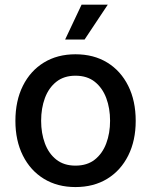

<svg xmlns="http://www.w3.org/2000/svg" viewBox="-20 -777 637 809"><path d="M297.9 11.2Q221.7 11.2 164.8 -23.7Q107.9 -58.6 76.4 -121.6Q44.9 -184.6 44.9 -267.6Q44.9 -352.1 76.4 -415.3Q107.9 -478.5 164.8 -513.4Q221.7 -548.3 297.9 -548.3Q375 -548.3 431.9 -513.4Q488.8 -478.5 520.3 -415.3Q551.8 -352.1 551.8 -267.6Q551.8 -184.6 520.3 -121.6Q488.8 -58.6 431.9 -23.7Q375 11.2 297.9 11.2ZM297.9 -79.1Q347.2 -79.1 379.4 -104.5Q411.6 -129.9 427.7 -172.9Q443.8 -215.8 443.8 -268.1Q443.8 -320.8 427.7 -363.8Q411.6 -406.7 379.4 -432.4Q347.2 -458 297.9 -458Q249.5 -458 217.3 -432.4Q185.1 -406.7 169.2 -363.8Q153.3 -320.8 153.3 -268.1Q153.3 -215.8 169.2 -172.9Q185.1 -129.9 217.3 -104.5Q249.5 -79.1 297.9 -79.1ZM254.4 -610.4 323.7 -757.3H434.1L336.4 -610.4Z"/></svg>

Font: Inter 17pt Medium
Style: Regular
Weight: 500
Version: Version 4.001;git-66647c0bb